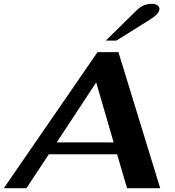

<svg xmlns="http://www.w3.org/2000/svg" viewBox="-50 -982 912 1002"><path d="M561 -177H205L88 0H-30L459 -710H568L786 0H613ZM543 -239 452 -552 246 -239ZM665 -930Q683 -947 701.5 -954.5Q720 -962 743 -962Q760 -962 771 -954.5Q782 -947 782 -935Q782 -910 730 -878L557 -770H502Z"/></svg>

Font: Fahkwang
Style: Bold Italic
Weight: 700
Italic angle: -10°
Designer: Suppakit Chalermlarp | Katatrad Co.,Ltd.
Foundry: Cadson Demak Co.,Ltd.
Version: Version 1.000; ttfautohint (v1.6)